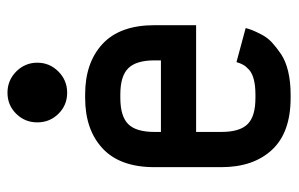

<svg xmlns="http://www.w3.org/2000/svg" viewBox="-156 -594 763 490"><g transform="rotate(-90 225.0 -348.5)"><path d="M180.2 -580.3Q158.2 -602.5 158.2 -634.3Q158.2 -666 180.2 -688.2Q202.1 -710.4 233.9 -710.4Q265.6 -710.4 288.1 -688Q310.5 -665.5 310.5 -634.3Q310.5 -603 288.1 -580.6Q265.6 -558.1 233.9 -558.1Q202.1 -558.1 180.2 -580.3ZM316.4 -318.8V-335.4Q316.4 -381.8 296.4 -402.1Q276.4 -422.4 229.5 -422.4H220.7Q173.8 -422.4 153.8 -402.3Q133.8 -382.3 133.8 -335.4V-318.8ZM133.8 -229V-164.6Q133.8 -117.7 153.6 -97.7Q173.3 -77.6 220.7 -77.6H229.5Q252.4 -77.6 268.6 -82Q284.7 -86.4 293.2 -94.5Q301.8 -102.5 305.4 -109.4Q309.1 -116.2 312 -126L398.9 -102.5Q396.5 -93.3 393.3 -85.2Q390.1 -77.1 382.3 -62Q374.5 -46.9 362.1 -35.4Q349.6 -23.9 332.3 -12.2Q314.9 -0.5 288.3 5.9Q261.7 12.2 229.5 12.2H220.7Q132.3 12.2 88.1 -35.4Q43.9 -83 43.9 -164.6V-335.4Q43.9 -423.3 91.8 -467.8Q139.6 -512.2 220.7 -512.2H229.5Q310.5 -512.2 358.4 -467.8Q406.2 -423.3 406.2 -335.4V-229Z"/></g></svg>

Font: Anka/Coder Narrow
Style: Bold
Weight: 700
Width: 3
Monospace: yes
Version: Version 001.100